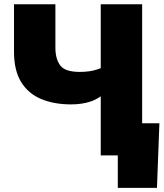

<svg xmlns="http://www.w3.org/2000/svg" viewBox="-20 -748 787 924"><path d="M321.3 -245.6Q240.7 -245.6 178.7 -271.2Q116.7 -296.9 82 -352.8Q47.4 -408.7 47.4 -499V-727.5H246.6V-518.6Q246.6 -464.8 269.8 -433.3Q293 -401.9 363.8 -401.9Q412.1 -401.9 447.8 -413.8Q483.4 -425.8 503.9 -439V-316.4Q459 -273.9 417.2 -259.8Q375.5 -245.6 321.3 -245.6ZM464.8 0V-727.5H664.1V0ZM546.9 156.2V0H500V-154.8H747.1L735.4 156.2Z"/></svg>

Font: Inter 20pt Black
Style: Regular
Weight: 900
Version: Version 4.001;git-66647c0bb